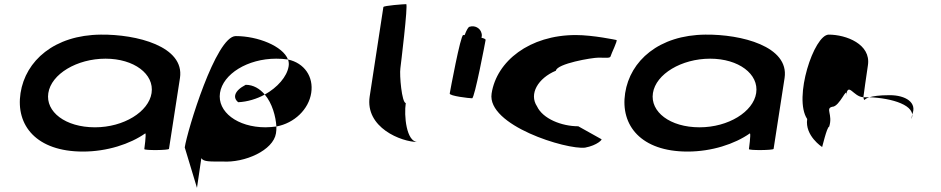

<svg xmlns="http://www.w3.org/2000/svg" viewBox="-20 -723 4536 926"><path d="M79 -274C55 -118 156 8 380 8C496 8 607 -28 681 -80C686 -76 676 -4 676 -4C675 3 794 2 795 -5L848 -347C871 -500 638 -558 466 -556C242 -554 103 -430 79 -274ZM213 -274C227 -366 351 -440 489 -440C626 -440 725 -366 711 -274C697 -184 577 -109 438 -109C295 -109 199 -184 213 -274Z M871 -12 930 183 951 40C962 58 995 56 1053 56C1161 63 1298 2 1311 -80C1313 -90 1313 -101 1313 -113C1296 -111 1280 -109 1261 -109C1125 -109 1027 -184 1041 -275C1055 -366 1174 -440 1312 -440C1332 -440 1350 -439 1369 -436C1344 -501 1223 -549 1117 -549C1021 -549 883 -92 871 -12ZM1129 -230C1173 -232 1219 -246 1257 -267C1233 -295 1202 -314 1165 -314C1107 -284 1103 -250 1129 -230ZM1257 -267C1293 -225 1310 -161 1313 -113C1400 -129 1469 -196 1481 -275C1493 -353 1448 -419 1369 -436C1373 -425 1374 -414 1372 -403C1364 -353 1318 -301 1257 -267Z M1763 -258C1740 -108 1915 -38 1995 -38C1939 -38 1928 -167 1937 -226C1918 -227 1906 -361 1911 -394C1912 -401 1949 -703 1939 -703C1929 -703 1830 -696 1829 -689Z M2149 -272C2147 -260 2244 -249 2257 -249C2269 -249 2320 -518 2322 -530C2323 -534 2315 -538 2302 -541C2304 -548 2305 -556 2302 -564C2296 -588 2269 -602 2245 -594C2239 -594 2230 -578 2221 -554H2214C2201 -554 2151 -284 2149 -272Z M2351 -272C2327 -118 2713 0 2802 -11C2861 -22 2888 -52 2880 -52L2769 -114C2689 -114 2598 -150 2570 -210C2530 -270 2575 -346 2661 -382C2666 -416 2834 -445 2867 -445C2901 -445 2923 -441 2925 -452C2927 -462 2961 -530 2953 -530C2953 -530 2841 -554 2757 -554C2534 -554 2375 -428 2351 -272Z M2995 -274C2971 -118 3072 8 3296 8C3412 8 3523 -28 3597 -80C3602 -76 3592 -4 3592 -4C3591 3 3710 2 3711 -5L3764 -347C3787 -500 3554 -558 3382 -556C3158 -554 3019 -430 2995 -274ZM3129 -274C3143 -366 3267 -440 3405 -440C3542 -440 3641 -366 3627 -274C3613 -184 3493 -109 3354 -109C3211 -109 3115 -184 3129 -274Z M3873 -149C3861 -68 3945 -14 3945 -14C3944 -6 3968 -112 3979 -112C3998 -171 3959 -200 3994 -208C4030 -208 4068 -314 4060 -261C4071 -331 4095 -256 4144 -254C4148 -281 4156 -346 4166 -409C4181 -510 4061 -556 3977 -556C3906 -556 3805 -250 3873 -149ZM4144 -254C4145 -246 4147 -242 4149 -241C4148 -237 4148 -246 4173 -254ZM4173 -254C4280 -250 4403 -215 4376 -149L4379 -170C4405 -228 4348 -264 4271 -264C4219 -264 4191 -259 4173 -254Z"/></svg>

Font: Ampere
Style: SCSuExtIta
Weight: 400
Version: Version 1